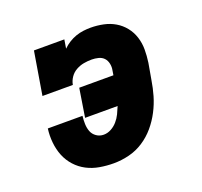

<svg xmlns="http://www.w3.org/2000/svg" viewBox="-99 -640 798 760"><g transform="rotate(-20 300.0 -260.0)"><path d="M258 8Q228 8 199 3Q170 -2 145 -15Q120 -28 101 -49Q82 -70 71.5 -96Q61 -122 58 -152Q55 -182 59 -211H205Q203 -194 203.5 -177Q204 -160 209.5 -145.5Q215 -131 228.5 -121.5Q242 -112 259 -112Q275 -112 290 -120Q305 -128 316.5 -141Q328 -154 335.5 -169.5Q343 -185 349 -200H212L231 -320H375L378 -339Q381 -353 378 -367.5Q375 -382 366 -391.5Q357 -401 343 -404.5Q329 -408 315 -408Q298 -408 281.5 -405Q265 -402 249.5 -393.5Q234 -385 224 -370.5Q214 -356 211 -339H83L113 -520H241L235 -483Q247 -495 261.5 -504Q276 -513 291.5 -518.5Q307 -524 323 -526Q339 -528 354 -528Q381 -528 407.5 -522.5Q434 -517 456 -504Q478 -491 494 -471Q510 -451 518 -426Q526 -401 526 -374Q526 -347 522 -319L510 -251Q505 -219 496 -188Q487 -157 471.5 -127Q456 -97 434 -71Q412 -45 383.5 -26.5Q355 -8 322.5 0Q290 8 258 8Z"/></g></svg>

Font: Iosevka Etoile Heavy Oblique
Style: Regular
Weight: 900
Italic angle: -9°
Designer: Belleve Invis
Foundry: Belleve Invis
Version: Version 15.5.2; ttfautohint (v1.8.4)